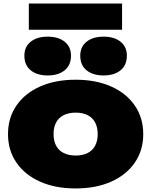

<svg xmlns="http://www.w3.org/2000/svg" viewBox="-20 -1041 850 1079"><path d="M405 18Q291 18 205.5 -20Q120 -58 72.5 -127Q25 -196 25 -287Q25 -379 72.5 -448Q120 -517 205.5 -555Q291 -593 405 -593Q519 -593 604.5 -555Q690 -517 737.5 -448Q785 -379 785 -287Q785 -196 737.5 -127Q690 -58 604.5 -20Q519 18 405 18ZM405 -167Q445 -167 472.5 -181Q500 -195 514.5 -222Q529 -249 529 -287Q529 -326 514.5 -353Q500 -380 472.5 -394Q445 -408 405 -408Q366 -408 338 -394Q310 -380 295.5 -353Q281 -326 281 -288Q281 -249 295.5 -222Q310 -195 338 -181Q366 -167 405 -167ZM248 -617Q188 -617 152.5 -646Q117 -675 117 -728Q117 -778 152.5 -806.5Q188 -835 248 -835Q308 -835 343.5 -806.5Q379 -778 379 -728Q379 -675 343.5 -646Q308 -617 248 -617ZM562 -617Q502 -617 466.5 -646Q431 -675 431 -728Q431 -778 466.5 -806.5Q502 -835 562 -835Q622 -835 657.5 -806.5Q693 -778 693 -728Q693 -675 657.5 -646Q622 -617 562 -617ZM142 -874V-1021H666V-874Z"/></svg>

Font: Bounded
Style: Regular
Weight: 900
Designer: Vlad Churkin
Version: Version 1.0